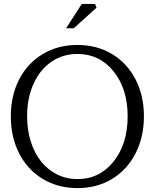

<svg xmlns="http://www.w3.org/2000/svg" viewBox="-20 -944 789 979"><path d="M375 -30.8Q487.3 -30.8 559.1 -120.4Q630.9 -210 630.9 -351.1Q630.9 -491.2 559.1 -580.1Q487.3 -668.9 375 -668.9Q300.3 -668.9 241.7 -628.7Q183.1 -588.4 150.6 -515.9Q118.2 -443.4 118.2 -351.1Q118.2 -281.2 137.2 -221.7Q156.2 -162.1 189.9 -120.1Q223.6 -78.1 271.5 -54.4Q319.3 -30.8 375 -30.8ZM35.2 -351.1Q35.2 -457 78.1 -539.8Q121.1 -622.6 198.5 -668.7Q275.9 -714.8 375 -714.8Q473.6 -714.8 550.8 -668.7Q627.9 -622.6 670.9 -539.6Q713.9 -456.5 713.9 -351.1Q713.9 -245.1 670.9 -161.4Q627.9 -77.6 550.8 -31.2Q473.6 15.1 375 15.1Q276.4 15.1 198.7 -31.2Q121.1 -77.6 78.1 -161.1Q35.2 -244.6 35.2 -351.1ZM316.9 -799.8 397 -923.8H464.8L472.2 -904.8L356 -799.8Z"/></svg>

Font: LT Superior Serif
Style: Regular
Weight: 400
Designer: Daniel Lyons
Foundry: LyonsType
Version: Version 2.120;FEAKit 1.0